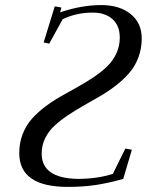

<svg xmlns="http://www.w3.org/2000/svg" viewBox="-20 -732 581 760"><path d="M56.2 -126Q56.2 -166.5 69.8 -201.4Q83.5 -236.3 106.4 -262Q129.4 -287.6 159.2 -310.1Q189 -332.5 222.2 -351.3Q255.4 -370.1 288.3 -388.4Q321.3 -406.7 351.1 -426.8Q380.9 -446.8 403.8 -468.8Q426.8 -490.7 440.4 -520Q454.1 -549.3 454.1 -583Q454.1 -630.4 425.3 -656.2Q396.5 -682.1 347.2 -682.1Q281.7 -682.1 228 -655.8L174.8 -559.1L152.8 -564L196.8 -707L223.1 -702.1L217.8 -683.1Q302.7 -711.9 380.9 -711.9Q453.1 -711.9 497.1 -676.5Q541 -641.1 541 -580.1Q541 -539.6 527.6 -504.2Q514.2 -468.8 491.2 -442.6Q468.3 -416.5 438.5 -393.3Q408.7 -370.1 375.7 -351.1Q342.8 -332 310.1 -313.5Q277.3 -294.9 247.6 -274.9Q217.8 -254.9 194.8 -233.4Q171.9 -211.9 158.4 -184.1Q145 -156.2 145 -124Q145 -26.9 286.1 -23.9Q365.7 -23.9 426.8 -43.9L476.1 -144L502 -139.2L467.8 -23.9Q407.2 -6.8 357.7 0.5Q308.1 7.8 248 7.8Q56.2 7.8 56.2 -126Z"/></svg>

Font: Dehuti Alt
Style: Bold-Italic
Weight: 700
Version: Version 1.2